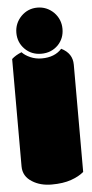

<svg xmlns="http://www.w3.org/2000/svg" viewBox="-57 -856 431 899"><g transform="rotate(-5 158.0 -406.5)"><path d="M15.6 -88.4V-592.8Q33.7 -609.4 62 -620.6Q75.7 -605.5 100.6 -594.5Q125.5 -583.5 154.3 -583.5Q215.3 -583.5 248.5 -620.6Q300.8 -594.7 300.8 -541.5V-37.1Q278.3 -17.6 240.7 -4.4Q203.1 8.8 149.4 8.8Q95.7 8.8 58.1 -15.1Q15.6 -41 15.6 -88.4ZM77.6 -790.5Q109.4 -822.3 153.8 -822.3Q198.2 -822.3 231 -790.5Q262.7 -757.8 262.7 -712.9Q262.7 -668 232.9 -637.2Q201.2 -605.5 154.3 -605.5Q107.4 -605.5 76.7 -636.7Q45.9 -668 45.9 -712.9Q45.9 -757.8 77.6 -790.5Z"/></g></svg>

Font: Modak
Style: Regular
Weight: 400
Version: Version 1.036;PS Version 1.000;hotconv 1.0.79;makeotf.lib2.5